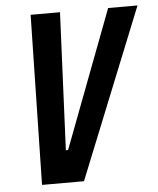

<svg xmlns="http://www.w3.org/2000/svg" viewBox="-51 -732 636 775"><g transform="rotate(-5 267.5 -344.0)"><path d="M88 0 102 -688H221L196 -131H205L416 -688H535L258 0Z"/></g></svg>

Font: Saira Condensed SemiBold
Style: Italic
Weight: 600
Width: 3
Italic angle: -12°
Designer: Hector Gatti with collaboration of the Omnibus-Type team
Foundry: Omnibus-Type
Version: Version 1.101